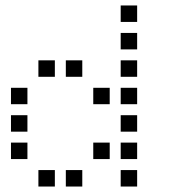

<svg xmlns="http://www.w3.org/2000/svg" viewBox="-20 -700 640 700"><path d="M421 -680Q420 -680 420 -680Q420 -680 420 -679V-621Q420 -620 420 -620Q420 -620 421 -620H479Q480 -620 480 -620Q480 -620 480 -621V-679Q480 -680 480 -680Q480 -680 479 -680ZM421 -580Q420 -580 420 -580Q420 -580 420 -579V-521Q420 -520 420 -520Q420 -520 421 -520H479Q480 -520 480 -520Q480 -520 480 -521V-579Q480 -580 480 -580Q480 -580 479 -580ZM121 -480Q120 -480 120 -480Q120 -480 120 -479V-421Q120 -420 120 -420Q120 -420 121 -420H179Q180 -420 180 -420Q180 -420 180 -421V-479Q180 -480 180 -480Q180 -480 179 -480ZM221 -480Q220 -480 220 -480Q220 -480 220 -479V-421Q220 -420 220 -420Q220 -420 221 -420H279Q280 -420 280 -420Q280 -420 280 -421V-479Q280 -480 280 -480Q280 -480 279 -480ZM421 -480Q420 -480 420 -480Q420 -480 420 -479V-421Q420 -420 420 -420Q420 -420 421 -420H479Q480 -420 480 -420Q480 -420 480 -421V-479Q480 -480 480 -480Q480 -480 479 -480ZM21 -380Q20 -380 20 -380Q20 -380 20 -379V-321Q20 -320 20 -320Q20 -320 21 -320H79Q80 -320 80 -320Q80 -320 80 -321V-379Q80 -380 80 -380Q80 -380 79 -380ZM321 -380Q320 -380 320 -380Q320 -380 320 -379V-321Q320 -320 320 -320Q320 -320 321 -320H379Q380 -320 380 -320Q380 -320 380 -321V-379Q380 -380 380 -380Q380 -380 379 -380ZM421 -380Q420 -380 420 -380Q420 -380 420 -379V-321Q420 -320 420 -320Q420 -320 421 -320H479Q480 -320 480 -320Q480 -320 480 -321V-379Q480 -380 480 -380Q480 -380 479 -380ZM21 -280Q20 -280 20 -280Q20 -280 20 -279V-221Q20 -220 20 -220Q20 -220 21 -220H79Q80 -220 80 -220Q80 -220 80 -221V-279Q80 -280 80 -280Q80 -280 79 -280ZM421 -280Q420 -280 420 -280Q420 -280 420 -279V-221Q420 -220 420 -220Q420 -220 421 -220H479Q480 -220 480 -220Q480 -220 480 -221V-279Q480 -280 480 -280Q480 -280 479 -280ZM21 -180Q20 -180 20 -180Q20 -180 20 -179V-121Q20 -120 20 -120Q20 -120 21 -120H79Q80 -120 80 -120Q80 -120 80 -121V-179Q80 -180 80 -180Q80 -180 79 -180ZM321 -180Q320 -180 320 -180Q320 -180 320 -179V-121Q320 -120 320 -120Q320 -120 321 -120H379Q380 -120 380 -120Q380 -120 380 -121V-179Q380 -180 380 -180Q380 -180 379 -180ZM421 -180Q420 -180 420 -180Q420 -180 420 -179V-121Q420 -120 420 -120Q420 -120 421 -120H479Q480 -120 480 -120Q480 -120 480 -121V-179Q480 -180 480 -180Q480 -180 479 -180ZM121 -80Q120 -80 120 -80Q120 -80 120 -79V-21Q120 -20 120 -20Q120 -20 121 -20H179Q180 -20 180 -20Q180 -20 180 -21V-79Q180 -80 180 -80Q180 -80 179 -80ZM221 -80Q220 -80 220 -80Q220 -80 220 -79V-21Q220 -20 220 -20Q220 -20 221 -20H279Q280 -20 280 -20Q280 -20 280 -21V-79Q280 -80 280 -80Q280 -80 279 -80ZM421 -80Q420 -80 420 -80Q420 -80 420 -79V-21Q420 -20 420 -20Q420 -20 421 -20H479Q480 -20 480 -20Q480 -20 480 -21V-79Q480 -80 480 -80Q480 -80 479 -80Z"/></svg>

Font: Doto Black Medium
Style: Regular
Weight: 500
Monospace: yes
Version: Version 1.000